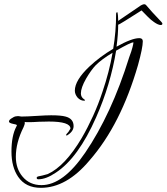

<svg xmlns="http://www.w3.org/2000/svg" viewBox="-20 -759 799 921"><path d="M176 142Q103 142 67 89Q35 42 35 -32Q35 -107 58 -151Q61 -156 61 -158Q61 -162 42 -165Q23 -169 23 -176Q23 -185 40 -194Q47 -199 53.5 -200.5Q60 -202 65 -202Q67 -202 69 -202Q71 -202 75 -201Q79 -200 82 -200Q85 -200 86 -200Q109 -200 155 -203Q202 -206 225 -206Q272 -206 294 -200Q333 -190 333 -154Q333 -128 301 -109Q297 -109 297 -111Q297 -115 308 -126Q318 -141 318 -142Q318 -176 214 -176Q206 -176 194.5 -175.5Q183 -175 168 -175Q152 -174 141 -173.5Q130 -173 122 -173Q115 -173 109 -173Q103 -173 98 -174Q99 -173 99 -168Q99 -163 93 -149Q56 -75 56 -7Q56 50 88 88Q122 129 179 129Q283 129 389 -27Q451 -118 504 -232.5Q557 -347 600 -485Q611 -514 615.5 -532Q620 -550 620 -555Q620 -556 619 -556Q608 -556 537 -516Q524 -436 500 -355.5Q476 -275 441 -196Q355 -1 248 69Q201 101 164 101Q156 101 156 94Q156 89 164 87Q172 86 183 83Q194 80 209 76Q292 38 372 -97Q401 -147 426.5 -203Q452 -259 472 -320Q488 -367 500 -413.5Q512 -460 520 -506Q468 -475 439 -446Q417 -423 393 -382Q368 -338 368 -311Q368 -293 383 -283Q388 -280 388 -278Q388 -276 383 -276Q366 -276 352 -291Q339 -307 339 -324Q339 -374 409 -440Q459 -487 523 -525Q530 -566 533.5 -608.5Q537 -651 537 -694Q537 -699 542 -701Q547 -698 547 -645Q547 -620 545 -592.5Q543 -565 539 -535Q612 -576 648 -576Q665 -576 665 -561Q665 -530 642 -447Q601 -305 543 -190.5Q485 -76 409 11Q299 142 176 142ZM541 -639Q536 -639 536 -644Q536 -650 547 -659Q558 -667 580 -681.5Q602 -696 623.5 -711Q645 -726 654 -732Q662 -737 669.5 -738.5Q677 -740 683 -732Q709 -701 740 -669Q759 -650 759 -646Q759 -639 751 -639Q739 -639 719 -653Q703 -664 689.5 -678Q676 -692 659 -709Q609 -678 579 -658.5Q549 -639 541 -639Z"/></svg>

Font: Ruthie
Style: Regular
Weight: 400
Designer: Robert E. Leuschke
Foundry: Robert E. Leuschke
Version: Version 1.012